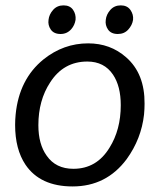

<svg xmlns="http://www.w3.org/2000/svg" viewBox="-20 -670 583 701"><path d="M245.1 10.7Q127 10.7 73.2 -68.4Q35.2 -125 35.2 -213.9Q35.2 -232.4 37.1 -252Q49.8 -380.9 138.7 -453.1Q211.9 -511.7 301.8 -511.7Q382.8 -511.7 440.4 -460.9Q508.8 -401.4 507.8 -291Q507.8 -272.5 505.9 -252Q496.1 -163.1 442.4 -88.9Q368.2 10.7 245.1 10.7ZM298.8 -445.3Q211.9 -445.3 163.1 -369.1Q120.1 -303.7 120.1 -212.9Q120.1 -143.6 150.4 -101.6Q183.6 -53.7 248 -53.7Q333 -53.7 379.9 -130.9Q420.9 -196.3 420.9 -286.1Q420.9 -355.5 392.6 -397.5Q360.4 -445.3 298.8 -445.3ZM410.2 -545.9Q385.7 -545.9 374.5 -562Q363.3 -578.1 366.2 -597.7Q368.2 -617.2 382.8 -633.8Q397.5 -650.4 420.9 -650.4Q444.3 -650.4 456.1 -633.8Q467.8 -617.2 465.8 -597.7Q462.9 -578.1 448.2 -562Q433.6 -545.9 410.2 -545.9ZM201.2 -545.9Q176.8 -545.9 165.5 -562Q154.3 -578.1 157.2 -597.7Q159.2 -617.2 173.8 -633.8Q188.5 -650.4 211.9 -650.4Q235.4 -650.4 246.6 -634.3Q257.8 -618.2 255.9 -597.7Q252.9 -578.1 240.2 -563.5Q224.6 -545.9 201.2 -545.9Z"/></svg>

Font: Puritan
Style: Italic
Weight: 400
Version: 2.0a